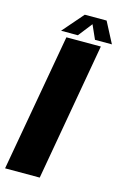

<svg xmlns="http://www.w3.org/2000/svg" viewBox="-149 -855 582 910"><g transform="rotate(15 141.5 -400.5)"><path d="M-27 0 93 -675H262L143 0ZM60.5 -698.5 149.5 -801H256.5L310 -698.5H227L196.5 -767L143 -698.5Z"/></g></svg>

Font: Anybody Condensed ExtraBold
Style: Italic
Weight: 800
Width: 3
Italic angle: -10°
Designer: Tyler Finck
Foundry: Etcetera Type Company
Version: Version 1.010; ttfautohint (v1.8.3) -l 8 -r 50 -G 200 -x 14 